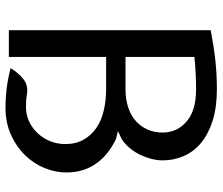

<svg xmlns="http://www.w3.org/2000/svg" viewBox="-74 -706 792 683"><g transform="rotate(90 321.5 -364.0)"><path d="M297 -415Q334 -415 363 -425Q392 -435 411.5 -453Q431 -471 441 -495Q451 -519 451 -547Q451 -598 412 -632Q373 -666 297 -666Q270 -666 239.5 -664.5Q209 -663 182 -660V-415ZM317 -64Q329 -62 338.5 -61.5Q348 -61 362 -61Q388 -61 411.5 -72Q435 -83 453 -102Q471 -121 481.5 -146.5Q492 -172 492 -201Q492 -238 476.5 -265.5Q461 -293 435 -311Q409 -329 373 -337.5Q337 -346 297 -346H182V0H87V-718Q144 -729 193.5 -734.5Q243 -740 297 -740Q361 -740 408.5 -725Q456 -710 487.5 -684Q519 -658 534.5 -622.5Q550 -587 550 -547Q550 -529 545 -508.5Q540 -488 530.5 -468Q521 -448 507 -431Q493 -414 475 -402L446 -388L474 -381Q531 -354 562 -309.5Q593 -265 593 -205Q593 -166 577.5 -127.5Q562 -89 532 -58Q502 -27 459 -7.5Q416 12 362 12Q333 12 300 8.5Q267 5 222 -6Q237 -32 260 -51Q283 -70 317 -64Z"/></g></svg>

Font: Expletus Sans
Style: Regular
Weight: 400
Designer: Jasper de Waard
Foundry: Designtown
Version: Version 7.028